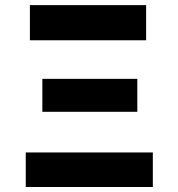

<svg xmlns="http://www.w3.org/2000/svg" viewBox="-20 -748 714 768"><path d="M83 0V-138.2H591.3V0ZM99.6 -586.9V-727.5H564.5V-586.9ZM149.4 -300.8V-432.6H529.3V-300.8Z"/></svg>

Font: Inter Display Extra Bold
Style: Regular
Weight: 800
Designer: Rasmus Andersson
Foundry: rsms
Version: Version 4.000;git-4fc901f